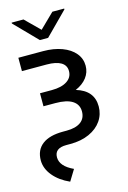

<svg xmlns="http://www.w3.org/2000/svg" viewBox="-140 -794 716 1072"><g transform="rotate(-15 218.0 -258.0)"><path d="M377.9 -390.6Q377.9 -352.1 354.7 -322Q331.5 -292 289.6 -273.9Q389.6 -244.1 389.6 -152.3Q389.6 -106.4 364.3 -69.6Q338.9 -32.7 292 -11.5Q245.1 9.8 182.6 9.8H159.2Q90.8 9.8 90.8 62.5Q90.8 114.7 166 149.4L127 212.9Q67.9 186.5 33.7 145Q-0.5 103.5 -1 56.6Q-1 -3.9 40.5 -35.6Q82 -67.4 161.1 -67.4H181.6Q234.4 -67.4 263.2 -88.4Q292 -109.4 292 -149.4Q292 -189.5 259 -210.9Q226.1 -232.4 160.2 -232.4H91.8V-307.6H160.2Q216.3 -307.6 248.3 -328.4Q280.3 -349.1 280.3 -385.7Q280.3 -418.9 252 -436Q223.6 -453.1 168.9 -453.1H26.4V-530.3H168.9Q230.5 -530.3 277.8 -512.7Q325.2 -495.1 351.6 -463.4Q377.9 -431.6 377.9 -390.6ZM192.4 -647.5 276.4 -729.5H344.7V-724.6L215.8 -594.7H168L41 -724.6V-729.5H109.4Z"/></g></svg>

Font: Pretendard Std
Style: Regular
Weight: 400
Designer: Base glyphs from Inter by Rasmus Andersson; Hangeul glyphs from Noto Sans CJK(Source Han Sans) by Jang Soo-young and Kan
Foundry: Kil Hyung-jin
Version: Version 1.309